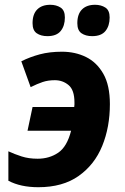

<svg xmlns="http://www.w3.org/2000/svg" viewBox="-20 -772 523 802"><path d="M140 10Q66 10 15 -17V-140Q41 -128 70.5 -118.5Q100 -109 137 -109Q186 -109 223 -134Q260 -159 277 -226H95L116 -325H290Q291 -330 291 -335Q291 -340 291 -344Q291 -396 266.5 -416.5Q242 -437 209 -437Q181 -437 158.5 -429.5Q136 -422 108 -408L69 -516Q105 -534 146 -545Q187 -556 239 -556Q294 -556 339 -534Q384 -512 411.5 -464Q439 -416 439 -337Q439 -241 407 -162.5Q375 -84 308.5 -37Q242 10 140 10ZM365 -621Q338 -621 320.5 -633Q303 -645 303 -675Q303 -713 322.5 -732.5Q342 -752 377 -752Q402 -752 420 -740.5Q438 -729 438 -699Q438 -664 420.5 -642.5Q403 -621 365 -621ZM178 -621Q151 -621 133.5 -633Q116 -645 116 -675Q116 -713 135.5 -732.5Q155 -752 190 -752Q215 -752 233 -740.5Q251 -729 251 -699Q251 -664 233.5 -642.5Q216 -621 178 -621Z"/></svg>

Font: Noto IKEA Latin
Style: Bold Italic
Weight: 700
Italic angle: -12°
Designer: Monotype Design Team
Foundry: Monotype Imaging Inc.
Version: Version 1.0